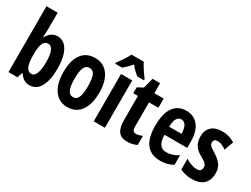

<svg xmlns="http://www.w3.org/2000/svg" viewBox="-62 -1337 2507 1919"><g transform="rotate(30 1192.0 -378.0)"><path d="M189 -571V-760H60V0H164L183 -60H189C225 -8 258 10 307 10C410 10 468 -97 468 -274C468 -453 408 -556 309 -556C259 -556 219 -531 189 -475H185C187 -512 189 -550 189 -571ZM266 -445C309 -445 337 -389 337 -276C337 -155 309 -98 267 -98C213 -98 189 -153 189 -267V-292C191 -387 207 -445 266 -445Z M950 -274C950 -457 869 -556 743 -556C597 -556 535 -440 535 -274C535 -120 599 10 741 10C893 10 950 -123 950 -274ZM665 -273C665 -391 688 -442 743 -442C797 -442 819 -391 819 -274C819 -157 797 -105 743 -105C689 -105 665 -158 665 -273Z M1179 -766H1038C1021 -728 973 -658 943 -619V-606H1021C1041 -624 1080 -656 1109 -694C1135 -656 1173 -627 1196 -606H1274V-619C1236 -669 1201 -722 1179 -766ZM1173 0V-546H1044V0Z M1472 -102C1441 -102 1428 -121 1428 -158V-440H1536V-546H1428V-662H1341L1310 -543L1246 -509V-440H1300V-162C1300 -46 1339 10 1433 10C1472 10 1513 1 1543 -15V-119C1514 -108 1493 -102 1472 -102Z M1795 -555C1666 -555 1598 -455 1598 -270C1598 -98 1660 10 1814 10C1868 10 1917 -1 1961 -28V-138C1912 -107 1871 -94 1823 -94C1759 -94 1725 -140 1724 -237H1986V-310C1986 -460 1918 -555 1795 -555ZM1794 -455C1842 -455 1866 -407 1866 -330H1724C1726 -421 1754 -455 1794 -455Z M2360 -160C2360 -249 2307 -291 2246 -330C2178 -371 2172 -384 2172 -408C2172 -434 2186 -448 2216 -448C2260 -448 2284 -430 2318 -409L2356 -514C2306 -544 2260 -556 2209 -556C2104 -556 2043 -500 2043 -405C2043 -322 2076 -274 2150 -233C2229 -190 2227 -173 2227 -149C2227 -118 2210 -100 2177 -100C2127 -100 2079 -122 2043 -145V-20C2086 0 2128 10 2179 10C2290 10 2360 -43 2360 -160Z"/></g></svg>

Font: Noto Sans Malayalam ExtraCondensed
Style: Bold
Weight: 700
Width: 2
Designer: Jelle Bosma - Monotype Design Team
Foundry: Monotype Imaging Inc.
Version: Version 2.104